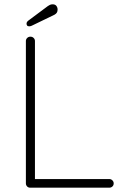

<svg xmlns="http://www.w3.org/2000/svg" viewBox="-20 -870 562 890"><path d="M124 -40H487Q495 -40 501 -34Q507 -28 507 -20Q507 -11 501 -5.5Q495 0 487 0H120Q111 0 105.5 -6Q100 -12 100 -20V-680Q100 -688 106 -694Q112 -700 121 -700Q130 -700 136 -694Q142 -688 142 -680V-22ZM115 -748Q108 -748 105.5 -752Q103 -756 103 -760Q103 -765 105.5 -768.5Q108 -772 112 -775L202 -842Q206 -845 211.5 -847.5Q217 -850 224 -850Q236 -850 241.5 -842.5Q247 -835 247 -826Q247 -817 243.5 -811.5Q240 -806 233 -802L136 -755Q132 -753 126.5 -750.5Q121 -748 115 -748Z"/></svg>

Font: Quicksand Variable Light
Style: Regular
Weight: 300
Designer: Andrew Paglinawan
Foundry: Andrew Paglinawan
Version: Version 3.004